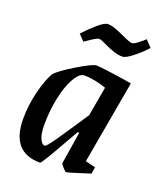

<svg xmlns="http://www.w3.org/2000/svg" viewBox="-123 -718 683 808"><g transform="rotate(20 218.5 -314.0)"><path d="M331 -63 376 -52 371 -22Q275 9 268 9Q265 9 253 -4Q241 -17 241 -22L264 -166H257L234 -126Q158 9 152 9Q22 9 22 -141Q22 -202 37 -262.5Q52 -323 72 -358Q90 -379 154.5 -418Q219 -457 236 -457Q249 -457 311.5 -448.5Q374 -440 397 -435ZM278 -250 301 -381Q277 -390 250 -395Q223 -400 206 -400Q198 -400 195 -399Q176 -394 157 -359Q138 -324 126 -267.5Q114 -211 114 -147Q114 -108 123.5 -86.5Q133 -65 146 -65Q153 -65 185.5 -112Q218 -159 278 -250ZM241 -554Q217 -566 208 -566Q199 -566 175 -549.5Q151 -533 149 -532L123 -559Q147 -585 176.5 -611Q206 -637 222 -637Q237 -637 256 -630Q275 -623 301 -611Q305 -609 320.5 -602.5Q336 -596 343 -596Q350 -596 367 -608.5Q384 -621 396 -633L424 -604Q405 -582 372.5 -555.5Q340 -529 324 -529Q291 -529 241 -554Z"/></g></svg>

Font: Grenze
Style: Italic
Weight: 400
Italic angle: -10°
Designer: Renata Polastri
Foundry: Omnibus-Type
Version: Version 1.002; ttfautohint (v1.8)